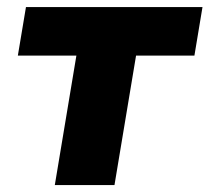

<svg xmlns="http://www.w3.org/2000/svg" viewBox="-20 -536 606 556"><path d="M138.7 0 201.2 -375H31.7L55.2 -515.6H566.4L543 -375H374L311.5 0Z"/></svg>

Font: Inter Display Extra Bold
Style: Italic
Weight: 800
Italic angle: -9.39999°
Designer: Rasmus Andersson
Foundry: rsms
Version: Version 4.000;git-4fc901f